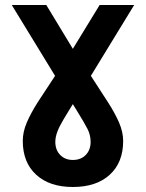

<svg xmlns="http://www.w3.org/2000/svg" viewBox="-20 -734 582 767"><path d="M71 -171Q71 -207 87 -244.5Q103 -282 131 -326L200 -431L27 -714H165L271 -539L378 -714H516L343 -431L411 -326Q440 -281 456 -243.5Q472 -206 472 -171Q472 -85 418.5 -36Q365 13 271 13Q178 13 124.5 -36Q71 -85 71 -171ZM271 -95Q303 -95 322.5 -115Q342 -135 342 -167Q342 -194 330 -218Q318 -242 287 -292L271 -318L255 -292Q250 -284 233.5 -256.5Q217 -229 209 -207.5Q201 -186 201 -167Q201 -135 220.5 -115Q240 -95 271 -95Z"/></svg>

Font: Non Bureau Medium
Style: Regular
Weight: 500
Designer: Jona Saucedo
Foundry: Non Foundry
Version: Version 1.000; ttfautohint (v1.8.4)